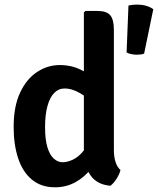

<svg xmlns="http://www.w3.org/2000/svg" viewBox="-20 -782 672 816"><path d="M526 -758.5Q534.5 -760.5 543.5 -761.5Q552.5 -762.5 562.5 -762.5Q603.5 -762.5 631.5 -743L592.5 -554Q586 -551.5 578 -550.5Q570 -549.5 562 -549.5Q550 -549.5 537.8 -552Q525.5 -554.5 518 -559ZM464 -142.5Q464 -116 471 -93.8Q478 -71.5 492 -59.5Q488 -42 475.2 -22Q462.5 -2 449 7.5Q391 2.5 363.8 -38Q336.5 -78.5 336.5 -134V-729L343 -735.5H393.5Q433 -735.5 448.5 -717.2Q464 -699 464 -655ZM38 -242.5Q38 -330 65.5 -388.5Q93 -447 137.8 -476.2Q182.5 -505.5 234 -505.5Q284 -505.5 324.2 -485.2Q364.5 -465 398.5 -442L380 -345Q351 -368 318.2 -387Q285.5 -406 255 -406Q229 -406 210.5 -387.2Q192 -368.5 181.8 -331.8Q171.5 -295 171.5 -241.5Q171.5 -189 181.5 -156Q191.5 -123 208.8 -107.8Q226 -92.5 246 -92.5Q266.5 -92.5 290.8 -104Q315 -115.5 337 -143.5Q359 -171.5 371.5 -220L400 -137.5Q393 -100 367 -65.2Q341 -30.5 301.5 -8.2Q262 14 213.5 14Q155 14 115.8 -18.5Q76.5 -51 57.2 -109Q38 -167 38 -242.5Z"/></svg>

Font: Signika SemiBold
Style: Regular
Weight: 600
Designer: Anna Giedry
Foundry: Anna Giedry
Version: Version 2.001